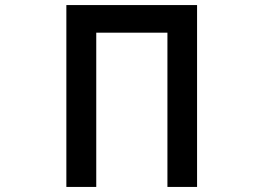

<svg xmlns="http://www.w3.org/2000/svg" viewBox="-20 -696 1040 758"><path d="M758 42H641V-567H360V42H242V-676H758Z"/></svg>

Font: NanumGothicCoding
Style: Bold
Weight: 700
Monospace: yes
Designer: Kwon Bruce; Nicolas Noh; Sung-woo Choi; Go-un Cha; Soo-hyun Park;
Foundry: NHN Corporation
Version: Version 2.000;PS 1;hotconv 1.0.49;makeotf.lib2.0.14853